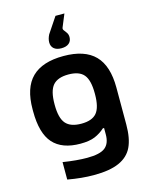

<svg xmlns="http://www.w3.org/2000/svg" viewBox="-138 -828 845 1115"><g transform="rotate(-15 284.5 -270.5)"><path d="M39.1 -255.9Q39.1 -385.3 101.8 -447Q164.6 -508.8 292 -508.8Q418.9 -508.8 480.5 -445.8Q542 -382.8 542 -252V-30.8Q542 53.7 517.8 104.2Q493.7 154.8 437.3 179.9Q380.9 205.1 285.2 205.1Q211.4 205.1 127.9 189.9V85Q210.9 98.1 272.9 98.1Q350.1 98.1 381.1 73.7Q412.1 49.3 412.1 -4.9V-43.9H404.8Q377.4 -19 344.2 -5.1Q311 8.8 256.8 8.8Q147 8.8 93 -51.5Q39.1 -111.8 39.1 -244.1ZM169.9 -248Q169.9 -168.5 198.5 -135.3Q227.1 -102.1 292 -102.1Q356.9 -102.1 384.5 -135.3Q412.1 -168.5 412.1 -248V-252Q412.1 -331.5 384.5 -364.7Q356.9 -397.9 292 -397.9Q227.1 -397.9 198.5 -364.7Q169.9 -331.5 169.9 -252ZM232.9 -606V-606.9Q232.9 -627.9 245.1 -651.9L308.1 -746.1H361.8L331.1 -671.9Q326.2 -661.6 332 -653.8Q337.9 -646 346.4 -634.3Q355 -622.6 355 -606Q355 -582.5 338.9 -568.8Q322.8 -555.2 293 -555.2Q264.2 -555.2 248.5 -568.8Q232.9 -582.5 232.9 -606Z"/></g></svg>

Font: LT Wave Text Bold
Style: Regular
Weight: 700
Designer: Daniel Lyons
Version: Version 2.5 (Glyphs App)